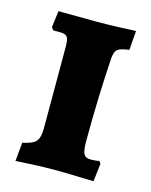

<svg xmlns="http://www.w3.org/2000/svg" viewBox="-85 -563 491 626"><g transform="rotate(15 160.5 -250.5)"><path d="M33 -58Q67 -65 78 -77.5Q89 -90 89 -122V-398Q89 -422 83 -430Q77 -438 60 -438H36L29 -447L36 -503L163 -502Q199 -502 240 -503.5Q281 -505 297 -506L292 -441Q262 -437 253 -429.5Q244 -422 242 -400Q233 -260 233 -117Q233 -85 239 -74Q245 -63 262 -63Q273 -63 281 -64Q289 -65 291 -66L297 -58L290 3Q274 3 233 1.5Q192 0 156 0Q125 0 82.5 2Q40 4 27 5Z"/></g></svg>

Font: Alegreya SC ExtraBold
Style: Regular
Weight: 800
Designer: Juan Pablo del Peral
Foundry: Huerta Tipografica
Version: Version 2.007; ttfautohint (v1.6)